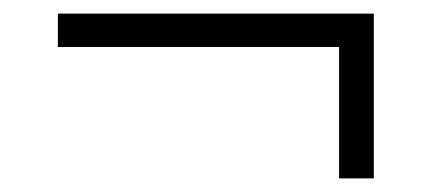

<svg xmlns="http://www.w3.org/2000/svg" viewBox="-20 -350 640 282"><path d="M478 -88V-281H65V-330H529V-88Z"/></svg>

Font: IBM Plex Sans KR Light
Style: Regular
Weight: 300
Designer: Mike Abbink; Paul van der Laan; Pieter van Rosmalen; Wujin Sim; Chorong Kim; Dohee Lee;
Foundry: Sandoll Inc.
Version: Version 1.001